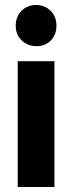

<svg xmlns="http://www.w3.org/2000/svg" viewBox="-20 -747 287 769"><path d="M51 -502H198V2H51ZM125 -727Q159 -727 182.5 -704Q206 -681 206 -644Q206 -608 183.5 -585Q161 -562 127 -562Q91 -562 67 -585Q43 -608 43 -644Q43 -681 66.5 -704Q90 -727 125 -727Z"/></svg>

Font: Montserrat GRBold
Style: Regular
Weight: 700
Designer: Julieta Ulanovsky
Foundry: Julieta Ulanovsky
Version: Version 1.00 May 29, 2023, initial release